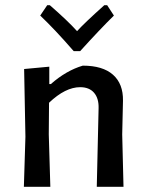

<svg xmlns="http://www.w3.org/2000/svg" viewBox="-20 -720 561 740"><path d="M393 -700 419 -660Q366 -608 289 -523H264Q192 -606 135 -660L162 -700H172Q241 -640 277 -600Q305 -631 382 -700ZM170 -463V-396H176Q235 -448 299 -467Q376 -467 415.5 -432Q455 -397 454 -332L451 -202L456 0H353L360 -303Q361 -341 342.5 -362.5Q324 -384 289 -384Q232 -384 169 -324L168 -202L174 0H72L78 -193L73 -454Z"/></svg>

Font: Alegreya Sans Medium
Style: Regular
Weight: 500
Designer: Juan Pablo del Peral
Foundry: Huerta Tipografica
Version: Version 2.007